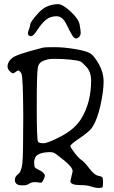

<svg xmlns="http://www.w3.org/2000/svg" viewBox="-20 -883 552 931"><path d="M166.5 -820.3Q189.7 -845.8 214.6 -854.3Q239.4 -862.8 261.4 -862.9Q283.4 -863.1 322.2 -827.3Q361 -791.4 366.1 -763.6Q371.2 -735.8 371.3 -724.1Q371.4 -712.4 364.1 -704.5Q356.8 -696.6 348.1 -696.6Q339.3 -696.5 329.4 -713Q319.5 -729.6 301.1 -767Q282.8 -804.5 253.5 -804.3Q224.2 -804.1 203.3 -787.3Q182.5 -770.6 162.2 -739.2Q141.9 -707.8 131.6 -707.7Q121.4 -707.6 118.4 -712.5Q115.5 -717.3 115.4 -722.7Q115.4 -728.1 120.2 -739.8Q125 -751.6 126.8 -765.3Q128.7 -779 166.5 -820.3ZM201.2 -591.8Q168.9 -584 163.6 -556.2Q158.2 -528.3 158.2 -365.2Q158.2 -202.1 164.6 -195.3Q170.9 -188.5 191.4 -188.5Q211.9 -188.5 276.4 -222.2Q340.8 -255.9 372.1 -304.7Q421.9 -382.8 421.9 -495.1Q420.9 -534.2 400.4 -557.1Q379.9 -580.1 369.6 -585Q359.4 -589.8 321.3 -593.8Q283.2 -597.7 248 -597.7Q212.9 -597.7 201.2 -591.8ZM322.3 -9.8 332 -50.8V-53.7Q332 -72.3 289.6 -106.4Q247.1 -140.6 240.2 -142.6Q231.4 -145.5 219.7 -145.5Q212.9 -145.5 206.1 -144.5Q182.6 -142.6 168.9 -135.7Q156.2 -128.9 152.3 -122.1Q145.5 -108.4 145.5 -94.7Q145.5 -89.8 146.5 -85Q146.5 -76.2 148.4 -73.2Q150.4 -67.4 165 -61Q179.7 -54.7 190.4 -44.9Q197.3 -37.1 197.3 -32.2V-31.2Q197.3 -25.4 191.4 -12.7Q185.5 0 181.6 2Q179.7 2.9 177.7 2.9Q177.7 2.9 174.8 2.9Q169.9 2 162.1 1Q156.2 0 150.4 0Q133.8 0 123 6.8Q109.4 15.6 97.7 15.6H85Q53.7 15.6 51.8 -9.8Q52.7 -11.7 53.7 -20Q54.7 -28.3 69.3 -40Q84 -51.8 88.4 -90.3Q92.8 -128.9 92.8 -320.3Q91.8 -511.7 84 -525.9Q76.2 -540 69.3 -541Q64.5 -541 55.7 -534.2Q46.9 -527.3 42.5 -527.3Q38.1 -527.3 27.3 -537.6Q16.6 -547.9 16.6 -561Q16.6 -574.2 25.9 -587.9Q35.2 -601.6 54.2 -610.8Q73.2 -620.1 124 -634.8L189.5 -652.3Q197.3 -654.3 243.7 -654.3Q290 -654.3 344.7 -645Q399.4 -635.7 418 -624Q436.5 -612.3 459.5 -571.8Q482.4 -531.2 482.4 -486.3Q482.4 -441.4 466.8 -370.6Q451.2 -299.8 423.8 -260.7Q408.2 -241.2 364.7 -211.9Q321.3 -182.6 321.3 -175.3Q321.3 -168 341.8 -141.6Q362.3 -115.2 376 -106.4Q389.6 -97.7 413.1 -66.4Q436.5 -35.2 455.1 -31.2Q473.6 -27.3 476.6 -22.5Q479.5 -17.6 479.5 1.5Q479.5 20.5 477.1 24.4Q474.6 28.3 458 28.3Q441.4 28.3 421.9 21.5Q402.3 14.6 371.1 14.6Q321.3 14.6 321.3 -4.9Q322.3 -7.8 322.3 -9.8Z"/></svg>

Font: Drukaatie burti
Style: Light
Weight: 300
Version: Version 0.14